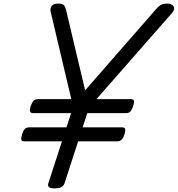

<svg xmlns="http://www.w3.org/2000/svg" viewBox="-20 -1035 990 1069"><path d="M284 14Q240 14 249 -14L325 -248H117Q102 -248 99 -256.5Q96 -265 103 -287Q110 -310 119 -318Q128 -326 143 -326H350L376 -405H166Q151 -405 147.5 -413.5Q144 -422 151 -444Q159 -467 168 -475Q177 -483 192 -483H377L262 -970Q258 -990 268.5 -1002.5Q279 -1015 305 -1015Q328 -1015 336 -1006Q344 -997 348 -979L454 -532L847 -982Q861 -999 874 -1007Q887 -1015 911 -1015Q937 -1015 946.5 -999.5Q956 -984 938 -963L517 -483H707Q722 -483 725.5 -475Q729 -467 721 -444Q714 -422 705 -413.5Q696 -405 681 -405H466L440 -326H658Q673 -326 676.5 -318Q680 -310 673 -287Q666 -265 656.5 -256.5Q647 -248 632 -248H415L339 -14Q330 14 284 14Z"/></svg>

Font: Playwrite NZ
Style: Regular
Weight: 400
Designer: Veronika Burian, José Scaglione
Foundry: TypeTogether
Version: Version 1.002